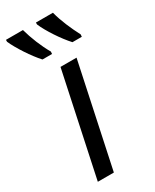

<svg xmlns="http://www.w3.org/2000/svg" viewBox="-220 -819 703 871"><g transform="rotate(-30 131.0 -383.0)"><path d="M234 -606H283L284 -618C260 -664 237 -716 224 -766H135V-756C153 -713 198 -645 234 -606ZM77 -606H127L128 -618C103 -661 80 -718 67 -766H-22V-756C-4 -714 42 -644 77 -606ZM17 0H101L215 -536H131Z"/></g></svg>

Font: Noto Sans SemiCondensed
Style: Italic
Weight: 400
Width: 4
Italic angle: -12°
Designer: Monotype Design Team
Foundry: Monotype Imaging Inc.
Version: Version 2.013